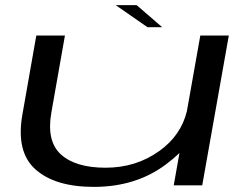

<svg xmlns="http://www.w3.org/2000/svg" viewBox="-20 -725 984 751"><path d="M659.5 0 682 -126.5Q658.5 -104 628.5 -81.5Q511.5 6 347 6Q196 6 119 -62.2Q42 -130.5 67.5 -276.5L122 -586H234L181 -285.5Q161 -173 218.2 -121Q275.5 -69 393 -69Q512.5 -69 604 -135Q688 -195.5 711 -290L763.5 -586H875L771 0ZM557 -618.5 432.5 -705H514.5L614.5 -618.5Z"/></svg>

Font: Anybody UltraExpanded Regular
Style: Italic
Weight: 400
Width: 9
Italic angle: -10°
Designer: Tyler Finck
Foundry: Etcetera Type Company
Version: Version 1.010; ttfautohint (v1.8.3) -l 8 -r 50 -G 200 -x 14 